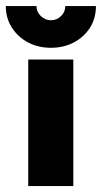

<svg xmlns="http://www.w3.org/2000/svg" viewBox="-55 -628 344 648"><path d="M40.3 0V-427.1H192.4V0ZM116.7 -466.7Q74.3 -466.7 39.9 -484.7Q5.6 -502.8 -14.9 -534.7Q-35.4 -566.7 -35.4 -607.6H68.1Q68.1 -588.2 82.6 -574Q97.2 -559.7 116.7 -559.7Q136.8 -559.7 151 -573.6Q165.3 -587.5 165.3 -607.6H268.8Q268.8 -566 248.6 -534.4Q228.5 -502.8 194.1 -484.7Q159.7 -466.7 116.7 -466.7Z"/></svg>

Font: Afacad Flux ExtraBold
Style: Regular
Weight: 800
Designer: Kristian Moeller
Foundry: Dicotype
Version: Version 1.100